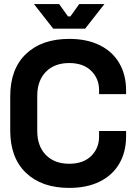

<svg xmlns="http://www.w3.org/2000/svg" viewBox="-20 -904 662 938"><path d="M30 -434Q30 -567 107 -640.5Q184 -714 318 -714Q405 -714 467.5 -683Q530 -652 563 -595Q596 -538 596 -462V-444H464V-464Q464 -520 425.5 -558Q387 -596 318 -596Q246 -596 204 -553Q162 -510 162 -436V-264Q162 -190 204 -147Q246 -104 318 -104Q387 -104 425.5 -142Q464 -180 464 -236V-264H596V-238Q596 -162 563 -105Q530 -48 467.5 -17Q405 14 318 14Q184 14 107 -59.5Q30 -133 30 -266ZM490 -884 396 -764H240L146 -884H269L312 -824H324L367 -884Z"/></svg>

Font: Space Grotesk Variable
Style: Regular
Weight: 400
Designer: Florian Karsten (Space Grotesk), Colophon Foundry (Space Mono)
Foundry: Florian Karsten
Version: Version 1.106